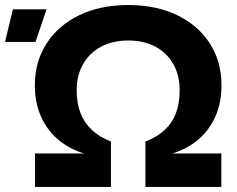

<svg xmlns="http://www.w3.org/2000/svg" viewBox="-95 -742 942 762"><path d="M43.9 0V-132.9H239.1Q182.2 -149.7 137.7 -186.4Q93.2 -223.1 68.3 -278.1Q43.3 -333 43.3 -403.7Q43.3 -497 89.5 -568.8Q135.6 -640.6 218.9 -681.3Q302.3 -722 413.7 -722Q525.3 -722 608.5 -681.6Q691.8 -641.2 737.9 -569.4Q784 -497.5 784 -403.7Q784 -333 759.1 -278.1Q734.1 -223.1 690 -186.4Q645.8 -149.7 588.2 -132.9H783.4V0H482.1V-180.3Q527.4 -197.8 557.5 -225.1Q587.6 -252.4 602.8 -291.6Q618 -330.8 618 -383.4Q618 -443.6 592.6 -488.1Q567.3 -532.5 521.6 -556.9Q475.9 -581.3 413.7 -581.3Q352.4 -581.3 306.2 -556.7Q260 -532 234.7 -487.5Q209.3 -443.1 209.3 -383.4Q209.3 -331.9 224.7 -292.7Q240 -253.5 270.3 -225.7Q300.6 -197.8 345.3 -180.3V0ZM-75.1 -575.5 -43.8 -705H89.8L45.8 -575.5Z"/></svg>

Font: TikTok Sans Light
Style: Regular
Weight: 300
Version: Version 4.000